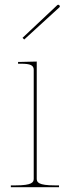

<svg xmlns="http://www.w3.org/2000/svg" viewBox="-20 -777 290 797"><path d="M73.5 -620 80.5 -613 227 -747C230 -750 227.5 -754 226 -755.5C224.5 -757 220.5 -758.5 217.5 -755.5ZM132.5 -35V-521.5L67.5 -520H55V-512.5H67.5C106 -512.5 120 -506 120 -487.5V-35C120 -20.5 113.5 -7.5 45 -7.5H25V0H225V-7.5H207.5C139 -7.5 132.5 -20.5 132.5 -35Z"/></svg>

Font: Znikomit
Style: Regular
Weight: 100
Designer: gluk
Foundry: gluk
Version: Version 0.55